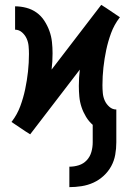

<svg xmlns="http://www.w3.org/2000/svg" viewBox="-20 -546 540 789"><path d="M265 223V139Q285 139 304 133Q323 127 336.5 112.5Q350 98 355.5 78.5Q361 59 361 39V-33Q345 -47 333.5 -66Q322 -85 315 -106Q308 -127 306 -149Q304 -171 304 -193Q304 -210 305 -227Q306 -244 308 -260L104 6L85 -6L27 -45L29 -47Q51 -76 63.5 -110Q76 -144 83.5 -179.5Q91 -215 95 -251.5Q99 -288 99 -324Q99 -340 97.5 -356.5Q96 -373 89.5 -387.5Q83 -402 70.5 -413Q58 -424 42 -424V-520Q65 -520 88 -514Q111 -508 130 -494.5Q149 -481 162 -461Q175 -441 183 -419Q191 -397 193.5 -373.5Q196 -350 196 -327Q196 -310 195 -293Q194 -276 192 -260L396 -526L415 -514L473 -475L471 -473Q449 -444 436.5 -410Q424 -376 416.5 -340.5Q409 -305 405 -268.5Q401 -232 401 -196Q401 -180 402.5 -163.5Q404 -147 410.5 -132.5Q417 -118 429.5 -107Q442 -96 458 -96V39Q458 65 453.5 90Q449 115 437 137Q425 159 406 176.5Q387 194 364 204.5Q341 215 315.5 219Q290 223 265 223Z"/></svg>

Font: Iosevka Fixed
Style: Bold
Weight: 700
Monospace: yes
Designer: Belleve Invis
Foundry: Belleve Invis
Version: Version 32.3.0